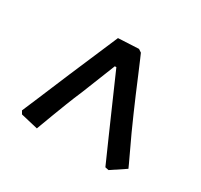

<svg xmlns="http://www.w3.org/2000/svg" viewBox="-97 -605 688 658"><g transform="rotate(30 247.0 -276.0)"><path d="M293 -474Q293 -474 301.5 -454.5Q310 -435 323 -404Q336 -373 350 -340Q364 -307 376 -280Q389 -250 403 -219.5Q417 -189 429 -164Q441 -139 448 -123.5Q455 -108 455 -108L398 -70L384 -73Q384 -73 372.5 -99Q361 -125 343.5 -164.5Q326 -204 309 -243L245 -389H239L186 -256Q173 -226 160.5 -194Q148 -162 137.5 -134Q127 -106 120.5 -88.5Q114 -71 114 -71L46 -87L39 -99Q39 -99 46 -115.5Q53 -132 64.5 -159Q76 -186 89.5 -218.5Q103 -251 117 -284L200 -478L281 -482Z"/></g></svg>

Font: Alegreya SemiBold
Style: Regular
Weight: 600
Designer: Juan Pablo del Peral
Foundry: Huerta Tipografica
Version: Version 2.009